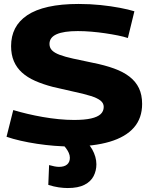

<svg xmlns="http://www.w3.org/2000/svg" viewBox="-20 -730 760 970"><path d="M659 -673 626 -538Q605 -545 575 -551Q545 -557 511 -562Q477 -567 441.5 -570Q406 -573 373 -573Q302 -573 266 -557Q230 -541 230 -508Q230 -489 242.5 -476Q255 -463 281.5 -453Q308 -443 349 -434Q390 -425 448 -413Q509 -401 556 -384Q603 -367 634.5 -342.5Q666 -318 682 -284.5Q698 -251 698 -205Q698 -133 656.5 -85.5Q615 -38 534.5 -14Q454 10 338 10Q297 10 253.5 6.5Q210 3 167 -3.5Q124 -10 84.5 -19Q45 -28 13 -39L47 -174Q80 -164 118 -155Q156 -146 196 -139Q236 -132 276.5 -128Q317 -124 354 -124Q407 -124 440 -131.5Q473 -139 488.5 -153.5Q504 -168 504 -190Q504 -209 487.5 -222Q471 -235 439 -245Q407 -255 358.5 -265.5Q310 -276 247 -291Q197 -304 157.5 -321.5Q118 -339 91 -363.5Q64 -388 50 -421Q36 -454 36 -497Q36 -547 56 -586Q76 -625 117.5 -653Q159 -681 224 -695.5Q289 -710 377 -710Q435 -710 488 -704.5Q541 -699 585.5 -690.5Q630 -682 659 -673ZM228 104Q242 108 255 110.5Q268 113 278 113Q305 113 319 101Q333 89 333 67Q333 55 327.5 42.5Q322 30 312.5 17.5Q303 5 290 -6H423Q436 7 446 25Q456 43 461.5 62Q467 81 467 100Q467 132 453 159.5Q439 187 407 203.5Q375 220 322 220Q301 220 276.5 216.5Q252 213 224 204Z"/></svg>

Font: Georama SemiExpanded
Style: Bold
Weight: 700
Width: 6
Designer: Jean-Baptiste Levee
Foundry: Production Type
Version: Version 1.001